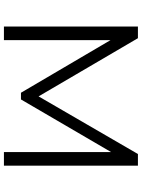

<svg xmlns="http://www.w3.org/2000/svg" viewBox="111 -852 740 1003"><g transform="rotate(90 481.5 -350.0)"><path d="M118 0H189V-557L464 -89H499L774 -560V0H845V-700H784L483 -181L179 -700H118Z"/></g></svg>

Font: Malon Grotesk
Style: Regular
Weight: 400
Designer: Julieta Ulanovsky
Foundry: Julieta Ulanovsky
Version: Version 7.200